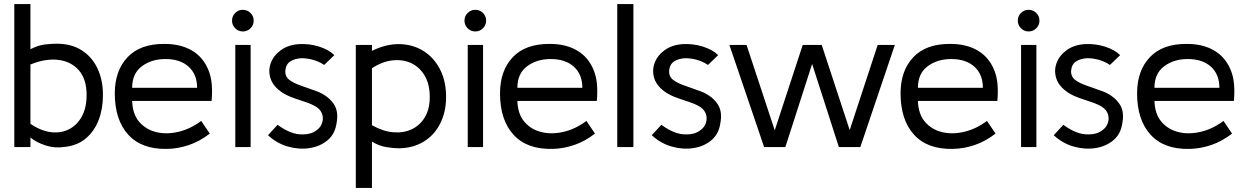

<svg xmlns="http://www.w3.org/2000/svg" viewBox="-20 -720 6111 940"><path d="M484 -255Q484 -187 463 -132.5Q442 -78 401 -43Q360 -8 299 -1Q249 7 203 -8Q157 -23 129 -47V0H50V-700H129V-479Q166 -498 198 -502Q230 -506 258 -506Q330 -506 380.5 -473.5Q431 -441 457.5 -384.5Q484 -328 484 -255ZM404 -255Q404 -333 365.5 -376.5Q327 -420 264 -427Q201 -434 129 -404V-114Q180 -79 229 -73Q278 -67 317.5 -87Q357 -107 380.5 -149.5Q404 -192 404 -255Z M1016 -226H627Q629 -161 662 -123Q695 -85 746 -73Q797 -61 855 -75Q913 -89 965 -128L1007 -66Q958 -28 905 -10Q852 8 799 9Q674 12 608 -60.5Q542 -133 542 -263Q542 -374 604.5 -440Q667 -506 786 -505Q864 -505 919 -473Q974 -441 1000 -378Q1013 -347 1016.5 -309Q1020 -271 1016 -226ZM790 -431Q722 -431 674.5 -395.5Q627 -360 627 -290H945Q945 -356 903.5 -393.5Q862 -431 790 -431Z M1169 -566Q1147 -566 1131.5 -581.5Q1116 -597 1116 -619Q1116 -641 1131.5 -656.5Q1147 -672 1169 -672Q1191 -672 1206.5 -656.5Q1222 -641 1222 -619Q1222 -597 1206.5 -581.5Q1191 -566 1169 -566ZM1207 0H1132V-500H1207Z M1292 -58 1339 -109Q1370 -86 1401 -73.5Q1432 -61 1464 -62Q1483 -62 1500 -67Q1517 -72 1532 -84Q1551 -98 1557.5 -120Q1564 -142 1557 -162Q1549 -184 1528 -197Q1507 -210 1478.5 -219.5Q1450 -229 1419.5 -239.5Q1389 -250 1363 -266Q1318 -296 1305 -334.5Q1292 -373 1305.5 -410.5Q1319 -448 1354.5 -474Q1390 -500 1443 -504Q1494 -507 1542 -492Q1590 -477 1617 -450L1567 -402Q1542 -419 1513 -427Q1484 -435 1457 -435Q1425 -434 1402.5 -420Q1380 -406 1377 -375Q1375 -346 1396 -329.5Q1417 -313 1454 -300.5Q1491 -288 1534 -272Q1584 -252 1611.5 -214.5Q1639 -177 1628 -119Q1621 -65 1584.5 -34Q1548 -3 1496 5Q1444 13 1389.5 -2.5Q1335 -18 1292 -58Z M1801 200H1722V-500H1801V-471Q1870 -505 1935 -504Q2000 -503 2051.5 -471.5Q2103 -440 2133.5 -382Q2164 -324 2164 -245Q2164 -173 2135.5 -116Q2107 -59 2055 -27Q2003 5 1934 6Q1906 6 1870 0Q1834 -6 1801 -27ZM1801 -107Q1854 -77 1904.5 -72.5Q1955 -68 1995.5 -87Q2036 -106 2060 -146Q2084 -186 2084 -245Q2084 -307 2059.5 -349Q2035 -391 1994 -410.5Q1953 -430 1902.5 -424.5Q1852 -419 1801 -386Z M2307 -566Q2285 -566 2269.5 -581.5Q2254 -597 2254 -619Q2254 -641 2269.5 -656.5Q2285 -672 2307 -672Q2329 -672 2344.5 -656.5Q2360 -641 2360 -619Q2360 -597 2344.5 -581.5Q2329 -566 2307 -566ZM2345 0H2270V-500H2345Z M2902 -226H2513Q2515 -161 2548 -123Q2581 -85 2632 -73Q2683 -61 2741 -75Q2799 -89 2851 -128L2893 -66Q2844 -28 2791 -10Q2738 8 2685 9Q2560 12 2494 -60.5Q2428 -133 2428 -263Q2428 -374 2490.5 -440Q2553 -506 2672 -505Q2750 -505 2805 -473Q2860 -441 2886 -378Q2899 -347 2902.5 -309Q2906 -271 2902 -226ZM2676 -431Q2608 -431 2560.5 -395.5Q2513 -360 2513 -290H2831Q2831 -356 2789.5 -393.5Q2748 -431 2676 -431Z M3081 0H3002V-700H3081Z M3171 -58 3218 -109Q3249 -86 3280 -73.5Q3311 -61 3343 -62Q3362 -62 3379 -67Q3396 -72 3411 -84Q3430 -98 3436.5 -120Q3443 -142 3436 -162Q3428 -184 3407 -197Q3386 -210 3357.5 -219.5Q3329 -229 3298.5 -239.5Q3268 -250 3242 -266Q3197 -296 3184 -334.5Q3171 -373 3184.5 -410.5Q3198 -448 3233.5 -474Q3269 -500 3322 -504Q3373 -507 3421 -492Q3469 -477 3496 -450L3446 -402Q3421 -419 3392 -427Q3363 -435 3336 -435Q3304 -434 3281.5 -420Q3259 -406 3256 -375Q3254 -346 3275 -329.5Q3296 -313 3333 -300.5Q3370 -288 3413 -272Q3463 -252 3490.5 -214.5Q3518 -177 3507 -119Q3500 -65 3463.5 -34Q3427 -3 3375 5Q3323 13 3268.5 -2.5Q3214 -18 3171 -58Z M4361 -500 4192 0H4087L3956 -407L3825 0H3721L3551 -500H3635L3773 -82L3910 -500H4003L4140 -83L4277 -500Z M4863 -226H4474Q4476 -161 4509 -123Q4542 -85 4593 -73Q4644 -61 4702 -75Q4760 -89 4812 -128L4854 -66Q4805 -28 4752 -10Q4699 8 4646 9Q4521 12 4455 -60.5Q4389 -133 4389 -263Q4389 -374 4451.5 -440Q4514 -506 4633 -505Q4711 -505 4766 -473Q4821 -441 4847 -378Q4860 -347 4863.5 -309Q4867 -271 4863 -226ZM4637 -431Q4569 -431 4521.5 -395.5Q4474 -360 4474 -290H4792Q4792 -356 4750.5 -393.5Q4709 -431 4637 -431Z M5016 -566Q4994 -566 4978.5 -581.5Q4963 -597 4963 -619Q4963 -641 4978.5 -656.5Q4994 -672 5016 -672Q5038 -672 5053.5 -656.5Q5069 -641 5069 -619Q5069 -597 5053.5 -581.5Q5038 -566 5016 -566ZM5054 0H4979V-500H5054Z M5139 -58 5186 -109Q5217 -86 5248 -73.5Q5279 -61 5311 -62Q5330 -62 5347 -67Q5364 -72 5379 -84Q5398 -98 5404.5 -120Q5411 -142 5404 -162Q5396 -184 5375 -197Q5354 -210 5325.5 -219.5Q5297 -229 5266.5 -239.5Q5236 -250 5210 -266Q5165 -296 5152 -334.5Q5139 -373 5152.5 -410.5Q5166 -448 5201.5 -474Q5237 -500 5290 -504Q5341 -507 5389 -492Q5437 -477 5464 -450L5414 -402Q5389 -419 5360 -427Q5331 -435 5304 -435Q5272 -434 5249.5 -420Q5227 -406 5224 -375Q5222 -346 5243 -329.5Q5264 -313 5301 -300.5Q5338 -288 5381 -272Q5431 -252 5458.5 -214.5Q5486 -177 5475 -119Q5468 -65 5431.5 -34Q5395 -3 5343 5Q5291 13 5236.5 -2.5Q5182 -18 5139 -58Z M6021 -226H5632Q5634 -161 5667 -123Q5700 -85 5751 -73Q5802 -61 5860 -75Q5918 -89 5970 -128L6012 -66Q5963 -28 5910 -10Q5857 8 5804 9Q5679 12 5613 -60.5Q5547 -133 5547 -263Q5547 -374 5609.5 -440Q5672 -506 5791 -505Q5869 -505 5924 -473Q5979 -441 6005 -378Q6018 -347 6021.5 -309Q6025 -271 6021 -226ZM5795 -431Q5727 -431 5679.5 -395.5Q5632 -360 5632 -290H5950Q5950 -356 5908.5 -393.5Q5867 -431 5795 -431Z"/></svg>

Font: Kulim Park
Style: Regular
Weight: 400
Designer: Noponies / Dale Sattler
Foundry: Noponies
Version: Version 1.000; ttfautohint (v1.8.3)